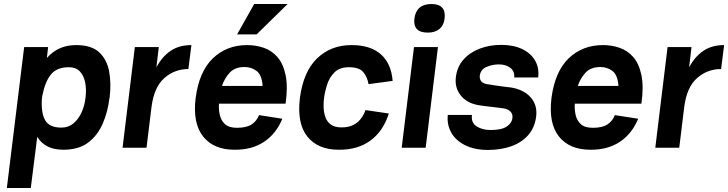

<svg xmlns="http://www.w3.org/2000/svg" viewBox="-20 -734 3618 954"><path d="M133 200H14L100 -500H219L213 -446Q240 -477 276 -493.5Q312 -510 359 -510Q435 -510 473.5 -473.5Q512 -437 522.5 -378Q533 -319 525 -252Q525 -250 525 -249L524 -248Q516 -179 490.5 -120Q465 -61 418 -25.5Q371 10 295 10Q248 10 216 -6.5Q184 -23 165 -54ZM322 -400Q263 -400 233.5 -364.5Q204 -329 190 -257L188 -242Q184 -171 205 -135.5Q226 -100 285 -100Q320 -100 345 -121Q370 -142 385.5 -176Q401 -210 405 -250Q410 -291 403 -325Q396 -359 376.5 -379.5Q357 -400 322 -400Z M589 0 650 -500H769L757 -399Q784 -451 826.5 -480.5Q869 -510 931 -510L916 -391Q848 -391 797 -346.5Q746 -302 733 -204L708 0Z M1243 -714H1409L1255 -563H1158ZM1267 -162 1383 -144Q1352 -69 1291.5 -29Q1231 11 1145 10Q1042 10 989.5 -55.5Q937 -121 952 -246Q969 -378 1037.5 -444Q1106 -510 1208 -510Q1251 -510 1290.5 -496.5Q1330 -483 1358.5 -450.5Q1387 -418 1399 -361Q1411 -304 1399 -219H1068Q1066 -191 1072 -163.5Q1078 -136 1097.5 -117.5Q1117 -99 1158 -99Q1205 -99 1230.5 -116Q1256 -133 1267 -162ZM1195 -401Q1147 -401 1121 -372.5Q1095 -344 1083 -307H1285Q1281 -362 1255 -381.5Q1229 -401 1195 -401Z M1663 10Q1560 10 1507.5 -55Q1455 -120 1470 -246Q1487 -378 1555.5 -444Q1624 -510 1727 -510Q1820 -510 1872 -464.5Q1924 -419 1931 -332L1811 -316Q1806 -349 1786 -374.5Q1766 -400 1714 -400Q1668 -400 1642.5 -375Q1617 -350 1605.5 -314Q1594 -278 1590 -246Q1587 -224 1588 -199Q1589 -174 1597 -151.5Q1605 -129 1624 -115Q1643 -101 1677 -101Q1713 -101 1736.5 -113.5Q1760 -126 1774.5 -146Q1789 -166 1796 -187L1912 -170Q1884 -82 1820.5 -35.5Q1757 11 1663 10Z M2039 -641Q2048 -714 2124 -714Q2198 -714 2189 -641Q2185 -608 2163.5 -590Q2142 -572 2106 -572Q2067 -572 2051 -590Q2035 -608 2039 -641ZM2037 -500H2156L2095 0H1976Z M2405 11Q2338 11 2291 -12.5Q2244 -36 2222 -75.5Q2200 -115 2205 -163H2325Q2320 -124 2348.5 -106Q2377 -88 2417 -88Q2472 -88 2497.5 -105Q2523 -122 2526 -147Q2529 -167 2516 -180Q2503 -193 2479 -196Q2464 -198 2439 -201Q2414 -204 2389 -207Q2364 -210 2350 -213Q2297 -224 2268 -261.5Q2239 -299 2245 -350Q2251 -402 2283 -438Q2315 -474 2364 -492.5Q2413 -511 2470 -511Q2531 -511 2574 -490.5Q2617 -470 2638.5 -433.5Q2660 -397 2654 -349H2535Q2538 -379 2516 -396.5Q2494 -414 2459 -414Q2427 -414 2397.5 -401.5Q2368 -389 2364 -358Q2362 -342 2371.5 -329.5Q2381 -317 2413 -314Q2418 -313 2437 -310Q2456 -307 2479.5 -304Q2503 -301 2521 -299Q2584 -288 2617.5 -249.5Q2651 -211 2644 -155Q2637 -99 2604 -62Q2571 -25 2519.5 -7Q2468 11 2405 11Z M3035 -162 3151 -144Q3120 -69 3059.5 -29Q2999 11 2913 10Q2810 10 2757.5 -55.5Q2705 -121 2720 -246Q2737 -378 2805.5 -444Q2874 -510 2976 -510Q3019 -510 3058.5 -496.5Q3098 -483 3126.5 -450.5Q3155 -418 3167 -361Q3179 -304 3167 -219H2836Q2834 -191 2840 -163.5Q2846 -136 2865.5 -117.5Q2885 -99 2926 -99Q2973 -99 2998.5 -116Q3024 -133 3035 -162ZM2963 -401Q2915 -401 2889 -372.5Q2863 -344 2851 -307H3053Q3049 -362 3023 -381.5Q2997 -401 2963 -401Z M3236 0 3297 -500H3416L3404 -399Q3431 -451 3473.5 -480.5Q3516 -510 3578 -510L3563 -391Q3495 -391 3444 -346.5Q3393 -302 3380 -204L3355 0Z"/></svg>

Font: Haskoy Bold
Style: Italic
Weight: 700
Designer: Ertekin Erdin
Foundry: Ertekin Erdin
Version: Version 2.000; ttfautohint (v1.8.4.7-5d5b)